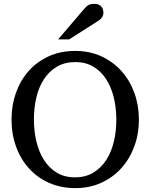

<svg xmlns="http://www.w3.org/2000/svg" viewBox="-20 -948 771 984"><path d="M576.2 -334Q576.2 -395 563 -449Q549.8 -502.9 523.4 -543.2Q497.1 -583.5 457.8 -606.7Q418.5 -629.9 366.2 -629.9Q312 -629.9 272 -606.4Q231.9 -583 205.6 -542.7Q179.2 -502.4 166.5 -449Q153.8 -395.5 153.8 -335.9Q153.8 -275.9 166.7 -221.9Q179.7 -168 205.8 -127.4Q231.9 -86.9 271.2 -63Q310.5 -39.1 363.8 -39.1Q418 -39.1 457.8 -63Q497.6 -86.9 523.9 -127.2Q550.3 -167.5 563.2 -220.9Q576.2 -274.4 576.2 -334ZM691.9 -335Q691.9 -262.2 668.5 -198.2Q645 -134.3 602.3 -86.7Q559.6 -39.1 499.5 -11.5Q439.5 16.1 366.2 16.1Q292.5 16.1 232.2 -10.5Q171.9 -37.1 128.9 -84.5Q85.9 -131.8 62.5 -196Q39.1 -260.3 39.1 -335.9Q39.1 -409.2 62 -473.1Q85 -537.1 127.4 -584.7Q169.9 -632.3 230.2 -659.7Q290.5 -687 365.2 -687Q439.5 -687 499.8 -659.2Q560.1 -631.3 602.8 -583.5Q645.5 -535.6 668.7 -471.7Q691.9 -407.7 691.9 -335ZM509.8 -883.3Q509.8 -869.6 503.2 -859.9Q496.6 -850.1 486.8 -843.3L334.5 -746.1H277.8L410.6 -901.4Q416.5 -907.7 421.4 -912.8Q426.3 -918 432.1 -921.4Q438 -924.8 445.6 -926.5Q453.1 -928.2 463.9 -928.2Q477.1 -928.2 485.8 -924.1Q494.6 -919.9 500 -913.6Q505.4 -907.2 507.6 -899.2Q509.8 -891.1 509.8 -883.3Z"/></svg>

Font: BabelStone Ogham Special
Style: Regular
Weight: 400
Designer: Andrew West
Foundry: BabelStone
Version: Version 1.02 March 14, 2022